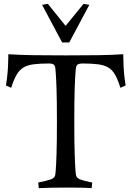

<svg xmlns="http://www.w3.org/2000/svg" viewBox="-20 -972 682 995"><path d="M322 -685Q419 -685 488.5 -686Q558 -687 619 -691V-676Q619 -655 620.5 -627Q622 -599 625 -572.5Q628 -546 631 -529L604 -517Q591 -559 576.5 -584.5Q562 -610 540.5 -622.5Q519 -635 486.5 -639Q454 -643 406 -643Q394 -643 384.5 -639Q375 -635 373 -616Q373 -616 371 -592.5Q369 -569 367 -509.5Q365 -450 365 -342Q365 -234 367 -175Q369 -116 371 -92.5Q373 -69 373 -69Q375 -50 394 -42.5Q413 -35 458 -26L455 3Q424 1 392 0.5Q360 0 322 0Q244 0 181 3L178 -26Q223 -35 244 -42.5Q265 -50 267 -69Q267 -69 269 -92.5Q271 -116 273 -175.5Q275 -235 275 -342Q275 -450 273 -509.5Q271 -569 269 -592.5Q267 -616 267 -616Q265 -635 256 -639Q247 -643 236 -643Q188 -643 155.5 -639Q123 -635 102 -622.5Q81 -610 66 -584.5Q51 -559 38 -517L11 -529Q14 -546 17 -572.5Q20 -599 21.5 -627Q23 -655 23 -676V-691Q85 -687 155 -686Q225 -685 322 -685ZM339 -752H302L198 -947L228 -952L320 -838L413 -952L443 -947Z"/></svg>

Font: Average
Style: Regular
Weight: 400
Designer: Eduardo Tunni
Foundry: Eduardo Rodriguez Tunni
Version: Version 1.003; ttfautohint (v1.8.4.7-5d5b)